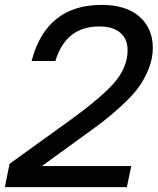

<svg xmlns="http://www.w3.org/2000/svg" viewBox="-31 -764 644 784"><path d="M384 -744Q484 -744 538.5 -696Q593 -648 593 -568Q593 -524 575 -480.5Q557 -437 532 -403.5Q507 -370 463 -330Q419 -290 386 -265Q353 -240 300 -202L140 -86H505L487 0H-11L8 -95L223 -250Q371 -355 430.5 -420.5Q490 -486 490 -559Q490 -605 460 -630.5Q430 -656 374 -656Q238 -656 195 -515H98Q158 -744 384 -744Z"/></svg>

Font: Nacelle
Style: Italic
Weight: 400
Italic angle: -12°
Designer: Sora Sagano
Foundry: Sora Sagano
Version: Version 1.000;FEAKit 1.0